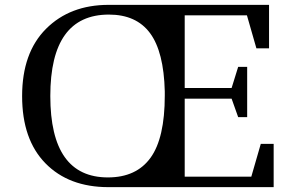

<svg xmlns="http://www.w3.org/2000/svg" viewBox="-20 -770 1186 790"><path d="M427 -750H1087V-571H1035L996 -707H740V-408H933L960 -495H997V-288H960L933 -364H740V-43H1014L1053 -178H1106V0H426Q263 0 167 -98Q71 -196 71 -374.5Q71 -553 169.5 -651.5Q268 -750 427 -750ZM428 -710Q187 -710 187 -375Q187 -40 424 -40Q541 -40 599.5 -121Q658 -202 658 -377V-394Q654 -557 597.5 -633.5Q541 -710 428 -710Z"/></svg>

Font: Ledger
Style: Regular
Weight: 400
Designer: Denis Masharov
Foundry: Denis Masharov
Version: 1.001